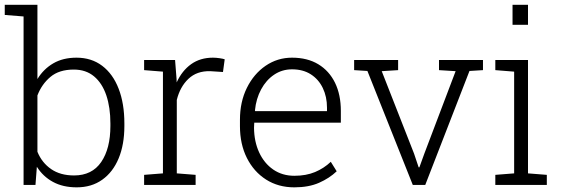

<svg xmlns="http://www.w3.org/2000/svg" viewBox="-26 -782 2383 812"><path d="M298.3 10.3Q240.2 10.3 198 -12.7Q155.8 -35.6 129.9 -76.7L124 0H73.7V-712.4L-5.9 -718.8V-761.7H132.3V-447.8Q158.2 -490.2 199.5 -514.2Q240.7 -538.1 297.4 -538.1Q360.8 -538.1 406.2 -503.7Q451.7 -469.2 475.8 -406.7Q500 -344.2 500 -259.8V-249.5Q500 -170.4 475.8 -112.3Q451.7 -54.2 406.5 -22Q361.3 10.3 298.3 10.3ZM287.1 -40Q363.3 -40 402.1 -96.9Q440.9 -153.8 440.9 -249.5V-259.8Q440.9 -327.6 423.6 -378.9Q406.2 -430.2 371.8 -459Q337.4 -487.8 286.1 -487.8Q224.1 -487.8 187.3 -456.8Q150.4 -425.8 132.3 -378.4V-140.1Q150.9 -94.2 189.9 -67.1Q229 -40 287.1 -40Z M583.5 0V-42.5L663.1 -48.8V-479L583.5 -485.4V-528.3H714.4L720.7 -447.8L721.2 -433.6Q743.7 -482.9 782.2 -510.5Q820.8 -538.1 874.5 -538.1Q887.7 -538.1 902.6 -535.9Q917.5 -533.7 924.3 -531.2L917 -477.5L862.8 -481Q806.6 -482.4 771 -448.7Q735.4 -415 721.7 -359.4V-48.8L801.3 -42.5V0Z M1218.8 10.3Q1150.9 10.3 1099.1 -22.7Q1047.4 -55.7 1018.1 -114Q988.8 -172.4 988.8 -248.5V-275.4Q988.8 -351.1 1018.1 -410.4Q1047.4 -469.7 1097.4 -503.9Q1147.5 -538.1 1209 -538.1Q1273.9 -538.1 1320.1 -510.3Q1366.2 -482.4 1390.9 -431.9Q1415.5 -381.3 1415.5 -313V-263.2H1049.3L1048.3 -241.7Q1048.8 -183.1 1070.1 -137.2Q1091.3 -91.3 1129.6 -64.9Q1168 -38.6 1218.8 -38.6Q1268.6 -38.6 1306.4 -54.4Q1344.2 -70.3 1373 -97.7L1397.9 -57.6Q1367.2 -28.3 1323.5 -9Q1279.8 10.3 1218.8 10.3ZM1053.2 -312H1356.9V-326.7Q1356.9 -373 1339.1 -409.9Q1321.3 -446.8 1288.3 -467.8Q1255.4 -488.8 1209 -488.8Q1167 -488.8 1133.3 -466.1Q1099.6 -443.4 1078.4 -404.1Q1057.1 -364.7 1052.2 -314.9Z M1719.7 0 1527.8 -481.9 1471.7 -485.4V-528.3H1657.7V-485.4L1588.4 -481L1725.1 -132.3L1744.6 -74.2H1747.6L1768.6 -132.3L1900.9 -481L1830.6 -485.4V-528.3H2016.6V-485.4L1959.5 -481.9L1772.5 0Z M2068.8 0V-42.5L2148.4 -48.8V-479L2068.8 -485.4V-528.3H2207V-48.8L2286.6 -42.5V0ZM2141.6 -677.2V-761.7H2207V-677.2Z"/></svg>

Font: Roboto Slab LO Light
Style: Regular
Weight: 300
Designer: Google
Version: Version 2.000